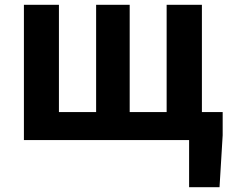

<svg xmlns="http://www.w3.org/2000/svg" viewBox="-20 -580 958 795"><path d="M79 0H763V195H889L902 -20V-116H816V-560H670V-116H517V-560H378V-116H224V-560H79Z"/></svg>

Font: Source Han Sans JP
Style: Bold
Weight: 700
Designer: Ryoko NISHIZUKA 西塚涼子 (kana, bopomofo & ideographs); Paul D. Hunt (Latin, Greek & Cyrillic); Sandoll Communications 산돌커뮤니
Foundry: Adobe
Version: Version 2.002;hotconv 1.0.116;makeotfexe 2.5.65601